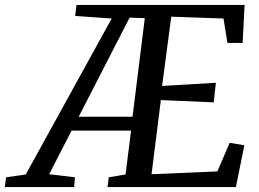

<svg xmlns="http://www.w3.org/2000/svg" viewBox="-106 -763 1056 783"><path d="M-86.5 0 -81 -40 -1 -51.5 349.5 -687.5 200.5 -698 206 -743H891.5L883.5 -588H821.5L805.5 -687.5L592.5 -695L555 -412.5L774.5 -425.5L765.5 -345.5L550 -355L512 -52.5L780.5 -64L830.5 -180.5L890.5 -170.5L856 0H332.5L337.5 -40L406 -51.5L428.5 -230.5H186L94.5 -52.5L199.5 -40L196.5 0ZM215 -287H434.5L484.5 -689L422.5 -691Z"/></svg>

Font: Merriweather Light 18pt
Style: Italic
Weight: 400
Italic angle: -7.8°
Version: Version 2.101